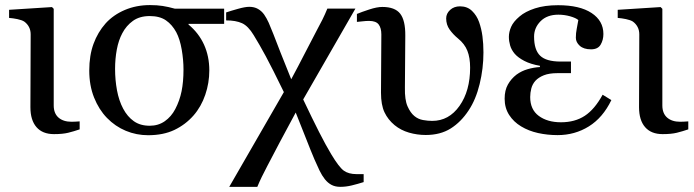

<svg xmlns="http://www.w3.org/2000/svg" viewBox="-20 -515 2719 752"><path d="M292 -8.3Q269 -0.5 247.3 4.9Q225.6 10.3 191.4 10.3Q146.5 10.3 122.8 -17.1Q99.1 -44.4 99.1 -95.2L100.1 -380.4Q100.1 -396.5 93.5 -409.2Q86.9 -421.9 74.7 -430.7Q65.4 -436.5 47.9 -440.2Q30.3 -443.8 15.6 -444.8V-476.6L183.6 -487.3L190.4 -480.5V-102.1Q190.4 -70.8 209.2 -54.4Q228 -38.1 260.3 -38.1Q267.6 -38.1 275.9 -38.6Q284.2 -39.1 292 -39.6Z M666.5 -87.9Q683.6 -120.6 691.2 -157.7Q698.7 -194.8 698.7 -242.7Q698.7 -280.3 691.7 -321Q684.6 -361.8 670.4 -388.7Q654.3 -418.5 629.9 -435.3Q605.5 -452.1 566.4 -452.1Q526.9 -452.1 500.7 -433.3Q474.6 -414.6 459 -384.8Q444.3 -357.4 437.5 -321Q430.7 -284.7 430.7 -245.1Q430.7 -202.1 438.2 -161.4Q445.8 -120.6 462.4 -89.4Q479 -58.1 504.2 -40.3Q529.3 -22.5 566.4 -22.5Q600.1 -22.5 625.5 -40.3Q650.9 -58.1 666.5 -87.9ZM665 -481H857.9V-421.4H718.3V-418.9Q758.3 -385.7 779.1 -340.1Q799.8 -294.4 799.8 -239.3Q799.8 -189.9 783.9 -143.6Q768.1 -97.2 737.8 -62.5Q706.5 -26.9 663.1 -6.1Q619.6 14.6 560.1 14.6Q514.2 14.6 472.7 -2.7Q431.2 -20 398.9 -53.2Q367.2 -85.9 348.4 -133.1Q329.6 -180.2 329.6 -238.8Q329.6 -297.4 346.2 -343Q362.8 -388.7 394 -423.8Q424.3 -457 469.2 -476.1Q514.2 -495.1 567.4 -495.1Q595.2 -495.1 616.9 -491.7Q638.7 -488.3 665 -481Z M1167.5 -125.5Q1203.1 -50.3 1229.7 2Q1256.3 54.2 1276.9 88.4Q1307.6 139.6 1326.4 153.3Q1345.2 167 1377 167H1404.3V198.2Q1380.9 205.6 1357.9 211.2Q1335 216.8 1313 216.8Q1293 216.8 1278.6 209.2Q1264.2 201.7 1252.4 187Q1241.2 172.9 1231.4 152.8Q1221.7 132.8 1211.9 109.9Q1196.3 73.2 1179 28.6Q1161.6 -16.1 1138.2 -74.2Q1108.9 -20.5 1075.2 43.2Q1041.5 106.9 1026.9 135.3Q1014.6 158.7 1005.1 178.2Q995.6 197.8 987.8 216.8H877.9L1091.8 -154.3Q1046.4 -247.6 1021 -294.7Q995.6 -341.8 973.6 -377.4Q952.1 -413.1 928 -424.1Q903.8 -435.1 865.7 -435.1V-466.3Q882.8 -472.2 911.4 -480.2Q939.9 -488.3 956.1 -488.3Q976.1 -488.3 990.5 -480Q1004.9 -471.7 1014.6 -458Q1024.4 -443.8 1032.5 -425.8Q1040.5 -407.7 1050.8 -381.3Q1068.4 -336.4 1078.4 -310.1Q1088.4 -283.7 1120.6 -204.6Q1146 -251.5 1177.5 -313Q1209 -374.5 1222.7 -399.9Q1232.4 -417.5 1242.7 -438Q1252.9 -458.5 1262.2 -481.4H1372.1Z M1815.4 -82.5Q1785.6 -37.1 1745.1 -11.7Q1704.6 13.7 1647.5 13.7Q1613.8 13.7 1581.8 4.4Q1549.8 -4.9 1525.4 -24.9Q1499.5 -46.4 1485.8 -75.4Q1472.2 -104.5 1472.2 -151.9L1473.6 -379.9Q1473.6 -405.3 1463.1 -419.2Q1452.6 -433.1 1425.3 -433.1Q1413.6 -433.1 1399.2 -431.4Q1384.8 -429.7 1377.9 -429.2V-460.4Q1395.5 -467.8 1426 -477.8Q1456.5 -487.8 1477.1 -487.8Q1526.9 -487.8 1547.4 -461.4Q1567.9 -435.1 1567.4 -375.5L1565.9 -171.9Q1564.9 -124 1576.2 -98.6Q1587.4 -73.2 1603 -60.5Q1617.7 -48.3 1636.7 -44.9Q1655.8 -41.5 1672.9 -41.5Q1738.3 -41.5 1779.8 -100.3Q1821.3 -159.2 1821.3 -250Q1821.3 -289.1 1810.5 -316.2Q1799.8 -343.3 1773.9 -364.3Q1754.9 -379.9 1741.2 -398.9Q1727.5 -418 1727.5 -442.9Q1727.5 -461.9 1742.9 -476.1Q1758.3 -490.2 1781.7 -490.2Q1810.1 -490.2 1828.6 -472.4Q1847.2 -454.6 1856.4 -428.7Q1865.7 -402.3 1869.6 -373Q1873.5 -343.8 1873.5 -309.6Q1873.5 -246.6 1858.6 -185.8Q1843.8 -125 1815.4 -82.5Z M2374.5 -123Q2341.3 -54.2 2286.4 -20Q2231.4 14.2 2164.1 14.2Q2124.5 14.2 2087.6 6.1Q2050.8 -2 2021 -20Q1991.7 -37.6 1974.1 -64.9Q1956.5 -92.3 1956.5 -128.4Q1956.5 -161.1 1969.2 -183.8Q1981.9 -206.5 2002.9 -222.7Q2022.9 -237.3 2046.9 -244.1Q2070.8 -251 2094.7 -252.4V-257.3Q2058.1 -263.7 2033.7 -276.4Q2009.3 -289.1 1996.1 -304.2Q1982.9 -319.8 1978 -336.9Q1973.1 -354 1973.1 -370.6Q1973.1 -389.6 1981.9 -409.9Q1990.7 -430.2 2015.1 -450.7Q2037.1 -469.7 2075.2 -482.2Q2113.3 -494.6 2166 -494.6Q2250.5 -494.6 2296.9 -464.1Q2343.3 -433.6 2343.3 -381.8Q2343.3 -358.4 2332.5 -340.1Q2321.8 -321.8 2294.9 -321.8Q2266.1 -321.8 2250.7 -335.7Q2235.4 -349.6 2235.4 -367.2Q2235.4 -385.3 2238.8 -401.9Q2242.2 -418.5 2245.1 -436.5Q2235.4 -444.8 2212.9 -451.2Q2190.4 -457.5 2167 -457.5Q2122.6 -457.5 2097.2 -431.9Q2071.8 -406.2 2071.8 -371.6Q2071.8 -319.8 2095.5 -296.9Q2119.1 -273.9 2175.8 -273.9H2216.3V-228.5H2163.6Q2130.9 -228.5 2110.1 -220.2Q2089.4 -211.9 2077.1 -198.7Q2065.4 -185.5 2061 -168.7Q2056.6 -151.9 2056.6 -134.8Q2056.6 -85.9 2090.3 -61Q2124 -36.1 2177.2 -36.1Q2231.9 -36.1 2270.5 -61.5Q2309.1 -86.9 2340.3 -144Z M2675.8 -8.3Q2652.8 -0.5 2631.1 4.9Q2609.4 10.3 2575.2 10.3Q2530.3 10.3 2506.6 -17.1Q2482.9 -44.4 2482.9 -95.2L2483.9 -380.4Q2483.9 -396.5 2477.3 -409.2Q2470.7 -421.9 2458.5 -430.7Q2449.2 -436.5 2431.6 -440.2Q2414.1 -443.8 2399.4 -444.8V-476.6L2567.4 -487.3L2574.2 -480.5V-102.1Q2574.2 -70.8 2593 -54.4Q2611.8 -38.1 2644 -38.1Q2651.4 -38.1 2659.7 -38.6Q2668 -39.1 2675.8 -39.6Z"/></svg>

Font: UniBurma_GGSerif
Style: Book
Weight: 400
Designer: Victor San Kho Lin (for Burmese only and related typography optimization with it)
Foundry: http://www.unimm.org
Version: 2.0